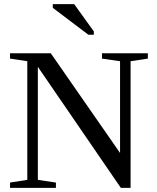

<svg xmlns="http://www.w3.org/2000/svg" viewBox="-20 -914 762 934"><path d="M564 -616.2 476.1 -628.9V-654.8H699.2V-628.9L615.2 -616.2V0H567.9L164.1 -588.9V-39.1L252 -25.9V0H28.8V-25.9L112.8 -39.1V-616.2L28.8 -628.9V-654.8H227.1L564 -169.9ZM409.7 -745.1 236.8 -876V-894H340.8L436.5 -761.2V-745.1Z"/></svg>

Font: Tinos
Style: Regular
Weight: 400
Designer: Steve Matteson
Foundry: Monotype Imaging Inc.
Version: Version 1.23